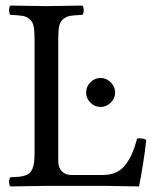

<svg xmlns="http://www.w3.org/2000/svg" viewBox="-20 -667 566 689"><path d="M304.4 -298.6Q289.1 -314 289.1 -335Q289.1 -356 304.4 -371.6Q319.8 -387.2 340.8 -387.2Q361.8 -387.2 377.4 -371.6Q393.1 -356 393.1 -335Q393.1 -314 377.4 -298.6Q361.8 -283.2 340.8 -283.2Q319.8 -283.2 304.4 -298.6ZM147 0Q65.9 1 17.1 2Q12.7 -2.4 12.7 -14.4Q12.7 -26.4 17.1 -30.8Q37.1 -31.7 48.1 -32.7Q59.1 -33.7 70.3 -37.4Q81.5 -41 86.9 -46.4Q92.3 -51.8 96.7 -62.3Q101.1 -72.8 102.5 -86.7Q104 -100.6 104 -122.1V-522.9Q104 -554.7 100.8 -571.8Q97.7 -588.9 86.2 -598.4Q74.7 -607.9 60.8 -610.1Q46.9 -612.3 17.1 -613.8Q12.7 -618.2 12.7 -630.4Q12.7 -642.6 17.1 -647Q116.7 -645 146 -645Q178.2 -645 275.9 -647Q280.3 -642.6 280.3 -630.4Q280.3 -618.2 275.9 -613.8Q246.1 -612.3 232.2 -610.1Q218.3 -607.9 206.8 -598.4Q195.3 -588.9 192.1 -571.8Q189 -554.7 189 -522.9V-88.9Q189 -65.9 201.7 -52.5Q214.4 -39.1 235.8 -39.1H349.1Q376.5 -39.1 397.2 -48.8Q418 -58.6 432.1 -78.1Q446.3 -97.7 455.1 -118.7Q463.9 -139.6 472.2 -169.9Q489.7 -172.9 504.9 -165Q495.6 -82 479 2Q387.2 0 359.9 0Z"/></svg>

Font: Linux Libertine G
Style: Regular
Weight: 400
Designer: Philipp H. Poll
Foundry: Philipp H. Poll
Version: Version 4.7.5